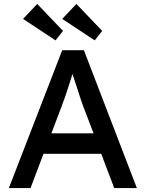

<svg xmlns="http://www.w3.org/2000/svg" viewBox="-20 -955 740 975"><path d="M25 0 296 -700H406L675 0H560L494 -174H201L135 0ZM294 -418 241 -278H455L400 -422Q397 -429 388 -457Q379 -485 368 -519Q357 -553 348 -579Q340 -553 330 -522Q320 -491 310.5 -463Q301 -435 294 -418ZM461 -750 296 -859 368 -935 499 -798ZM262 -750 97 -859 169 -935 300 -798Z"/></svg>

Font: Lexend
Style: Regular
Weight: 400
Designer: Bonnie Shaver-Troup, Thomas Jockin
Foundry: Lexend
Version: Version 1.007; ttfautohint (v1.8.3)